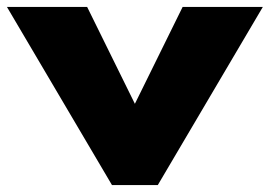

<svg xmlns="http://www.w3.org/2000/svg" viewBox="-58 -533 777 553"><path d="M193 -513H-38L264.5 0H396.5L699 -513H468L330.5 -234Z"/></svg>

Font: Hussar
Style: BdWide
Weight: 700
Foundry: Cannot Into Space Fonts
Version: Version 2.00